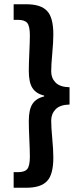

<svg xmlns="http://www.w3.org/2000/svg" viewBox="-20 -728 378 900"><path d="M44 152V79H64Q96 79 108 64Q120 49 120 6Q120 -21 117.5 -75Q115 -129 115 -161Q115 -214 132 -240.5Q149 -267 187 -276V-280Q149 -289 132 -315.5Q115 -342 115 -396Q115 -428 117.5 -481.5Q120 -535 120 -562Q120 -605 108 -620Q96 -635 64 -635H44V-708H104Q171 -708 200.5 -677Q230 -646 230 -567Q230 -531 225 -477.5Q220 -424 220 -393Q220 -362 240.5 -341Q261 -320 306 -319V-238Q261 -237 240.5 -215.5Q220 -194 220 -163Q220 -132 225 -78.5Q230 -25 230 11Q230 90 200.5 121Q171 152 104 152Z"/></svg>

Font: Assistant
Style: Bold
Weight: 700
Designer: Hebrew By Ben Nathan, Latin by Paul Hunt
Version: Version 2.001;PS 002.001;hotconv 1.0.88;makeotf.lib2.5.64775